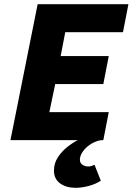

<svg xmlns="http://www.w3.org/2000/svg" viewBox="-20 -670 640 918"><path d="M342 228Q296 228 267 206.5Q238 185 238 146Q238 111 256.5 82.5Q275 54 301.5 33Q328 12 352 0H30L160 -650H594L568 -516H292L270 -402H500L474 -268H244L216 -134H500L474 0H472Q455 0 435.5 8Q416 16 399.5 29.5Q383 43 372.5 60Q362 77 362 94Q362 109 374 117.5Q386 126 402 126Q410 126 416.5 124Q423 122 432 118L462 194Q438 210 404.5 219Q371 228 342 228Z"/></svg>

Font: Source Code Pro ExtraLight Black
Style: Italic
Weight: 900
Italic angle: -11°
Monospace: yes
Version: Version 1.016;hotconv 1.0.116;makeotfexe 2.5.65601